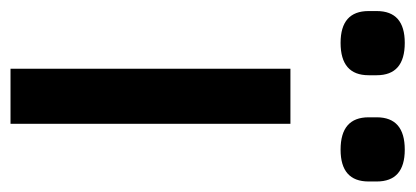

<svg xmlns="http://www.w3.org/2000/svg" viewBox="-254 -544 771 356"><g transform="rotate(90 131.0 -365.5)"><path d="M32 -612Q-27 -612 -27 -664V-679Q-27 -731 32 -731Q92 -731 92 -679V-664Q92 -612 32 -612ZM230 -612Q170 -612 170 -664V-679Q170 -731 230 -731Q289 -731 289 -679V-664Q289 -612 230 -612ZM80 0V-519H182V0Z"/></g></svg>

Font: Anuphan Medium
Style: Regular
Weight: 500
Designer: Mike Abbink, Paul van der Laan, Pieter van Rosmalen, Mint Tantisuwanna
Foundry: Bold Monday; Cadson Demak
Version: Version 3.002;hotconv 1.0.109;makeotfexe 2.5.65596